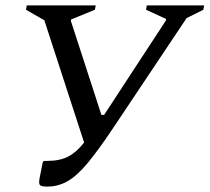

<svg xmlns="http://www.w3.org/2000/svg" viewBox="-20 -680 775 710"><path d="M398 -206Q344 -125 304.5 -77.5Q265 -30 230 -10Q195 10 155 10Q132 10 127.5 4Q123 -2 126 -19L138 -80L142 -85H155Q202 -85 233 -101.5Q264 -118 291 -153L144 -605L76 -644L79 -660H334L331 -644L243 -608L242 -603L355 -255H365L594 -605V-610L520 -644L523 -660H735L732 -644L670 -613Z"/></svg>

Font: Spectral Medium
Style: Italic
Weight: 500
Italic angle: -10°
Designer: Jean-Baptiste Levee
Foundry: Production Type
Version: Version 2.001